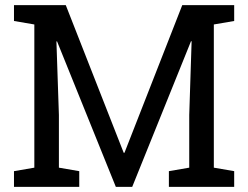

<svg xmlns="http://www.w3.org/2000/svg" viewBox="-20 -731 970 751"><path d="M729.5 -569.3 727.1 -569.8 497.1 0H433.1L203.1 -569.3L200.7 -568.8L210.4 -281.2V-75.2L290 -61.5V0H34.7V-61.5L114.3 -75.2V-635.3L34.7 -648.9V-710.9H114.3H237.3L463.9 -133.3H466.8L692.9 -710.9H896V-648.9L816.4 -635.3V-75.2L896 -61.5V0H640.6V-61.5L720.2 -75.2V-281.2Z"/></svg>

Font: TypoPRO Roboto Slab
Style: Regular
Weight: 400
Designer: Google
Version: Version 1.100263; 2013; ttfautohint (v0.94.20-1c74) -l 8 -r 